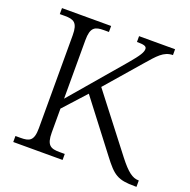

<svg xmlns="http://www.w3.org/2000/svg" viewBox="-127 -838 953 962"><g transform="rotate(20 350.0 -357.0)"><path d="M43 0H306V-32H278C231 -32 208 -42 208 -111V-238L316 -357L516 -96C576 -17 599 0 691 0H700V-34H698C666 -34 637 -56 591 -115L363 -410L519 -590C571 -650 597 -682 646 -683V-714H454V-683C489 -683 506 -680 506 -664C506 -647 494 -626 448 -572L208 -291V-603C208 -672 231 -682 278 -682H305V-714H43V-682H70C117 -682 140 -672 140 -605V-109C140 -41 117 -32 70 -32H43Z"/></g></svg>

Font: Noto Serif Devanagari Light
Style: Regular
Weight: 300
Designer: Universal Thirst, Indian Type Foundry and the Monotype Design Team
Foundry: Monotype Imaging Inc.
Version: Version 2.004